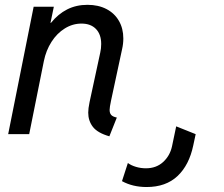

<svg xmlns="http://www.w3.org/2000/svg" viewBox="-20 -545 909 780"><path d="M338.4 -87.4Q338.4 -104 343.8 -129.9L387.2 -331.1Q391.1 -348.1 391.1 -366.2Q391.1 -405.3 369.9 -427.2Q348.6 -449.2 311 -449.2Q274.9 -449.2 243.2 -429.4Q211.4 -409.7 189.2 -375Q167 -340.3 158.2 -296.9L98.6 0H13.2L116.7 -517.6H198.7L185.1 -452.1H187Q216.3 -488.3 252.9 -506.8Q289.6 -525.4 335.4 -525.4Q379.4 -525.4 412.4 -508.3Q445.3 -491.2 463.1 -460.2Q481 -429.2 481 -388.7Q481 -367.2 476.1 -345.7L431.2 -136.7Q425.3 -108.9 425.3 -98.6Q425.3 -85 431.9 -77.9Q438.5 -70.8 454.6 -67.4L424.3 8.8Q376.5 -4.9 357.4 -29.5Q338.4 -54.2 338.4 -87.4ZM475.6 190.9 499.5 117.2Q512.7 127 532.2 132.8Q551.8 138.7 572.8 138.7Q614.7 138.7 642.6 113.3Q670.4 87.9 678.7 49.8L695.8 -31.7L774.9 0L765.1 45.9Q748.5 125.5 701.2 170.2Q653.8 214.8 575.7 214.8Q519 214.8 475.6 190.9Z"/></svg>

Font: Reddit Sans Chocolate
Style: Italic
Weight: 400
Italic angle: -11.25°
Designer: Stephen Hutchings
Version: Version 1.013